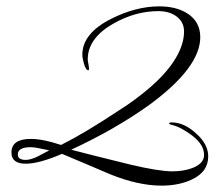

<svg xmlns="http://www.w3.org/2000/svg" viewBox="-20 -521 687 604"><path d="M488 63Q415 63 326 27Q289 11 251 -5Q213 -21 175 -37Q103 -6 61 -6Q16 -6 16 -41Q16 -84 77 -84Q115 -84 172 -65Q210 -84 253.5 -110Q297 -136 347 -169Q361 -178 380.5 -191Q400 -204 424 -223Q492 -276 525.5 -326.5Q559 -377 559 -422Q559 -453 533 -471Q511 -486 478 -486Q406 -486 337 -447Q256 -401 256 -334Q256 -332 256.5 -328.5Q257 -325 258 -320Q259 -315 259.5 -311Q260 -307 260 -305Q260 -300 258 -300Q250 -300 244 -321Q239 -339 239 -349Q239 -416 330 -462Q408 -501 481 -501Q534 -501 569 -479Q610 -453 610 -404Q610 -309 451 -192Q344 -115 204 -50Q235 -42 282 -30Q329 -18 391 -3Q480 18 522 18Q557 18 584 8Q622 -6 622 -34Q622 -66 584 -95Q568 -107 551.5 -116Q535 -125 517 -129Q512 -131 512 -132Q512 -136 519 -136Q559 -136 596 -102Q635 -68 635 -29Q635 20 583 44Q542 63 488 63ZM61 -18Q77 -18 99 -29Q108 -34 117 -38.5Q126 -43 135 -48Q91 -58 77 -58Q36 -58 36 -35Q36 -18 61 -18Z"/></svg>

Font: Ruthie
Style: Regular
Weight: 400
Designer: Robert E. Leuschke
Foundry: Robert E. Leuschke
Version: Version 1.012